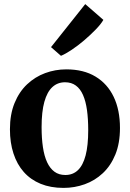

<svg xmlns="http://www.w3.org/2000/svg" viewBox="-20 -906 634 937"><path d="M28.5 -275Q28.5 -348 51 -403Q73.5 -458 112.2 -494.5Q151 -531 200.2 -549.2Q249.5 -567.5 303.5 -567.5Q388 -567.5 446.2 -532.2Q504.5 -497 535 -433Q565.5 -369 565.5 -281.5Q565.5 -207 543 -152Q520.5 -97 481.8 -60.8Q443 -24.5 393.5 -6.8Q344 11 290 11Q227 11 178.2 -9Q129.5 -29 96.2 -66.5Q63 -104 45.8 -156.8Q28.5 -209.5 28.5 -275ZM299 -52Q335.5 -52 360.2 -75.5Q385 -99 397.8 -147.5Q410.5 -196 410.5 -271Q410.5 -325.5 404.5 -368.8Q398.5 -412 385.2 -442.2Q372 -472.5 350.2 -488.5Q328.5 -504.5 297.5 -504.5Q261 -504.5 235.5 -481Q210 -457.5 196.5 -409.2Q183 -361 183 -285.5Q183 -231 189.5 -187.5Q196 -144 210 -114Q224 -84 245.8 -68Q267.5 -52 299 -52ZM277 -634 229 -676 396 -886 484.5 -809Q472.5 -788 447 -761.8Q421.5 -735.5 390.8 -709.2Q360 -683 330 -663Q300 -643 278.5 -634Z"/></svg>

Font: Merriweather 24pt
Style: Bold
Weight: 700
Designer: Eben Sorkin
Foundry: Eben Sorkin
Version: Version 2.100